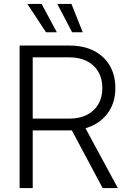

<svg xmlns="http://www.w3.org/2000/svg" viewBox="-20 -960 659 980"><path d="M80.1 0V-727.5H334.5Q406.7 -727.5 459.2 -700.7Q511.7 -673.8 540.3 -625Q568.8 -576.2 568.8 -510.3Q568.8 -445.3 539.3 -396.5Q509.8 -347.7 456.5 -321Q403.3 -294.4 331.1 -294.4H117.2V-354.5H333Q385.7 -354.5 423.6 -373.8Q461.4 -393.1 481.9 -428Q502.4 -462.9 502.4 -510.3Q502.4 -558.6 481.9 -593.8Q461.4 -628.9 423.3 -648.2Q385.3 -667.5 332 -667.5H147V0ZM503.9 0 328.6 -328.6H403.8L581.5 0ZM348.1 -795.4 272.5 -939.9H344.7L402.3 -795.4ZM214.8 -795.4 119.6 -939.9H192.4L270 -795.4Z"/></svg>

Font: Inter 28pt Light
Style: Regular
Weight: 300
Designer: Rasmus Andersson
Foundry: rsms
Version: Version 4.001;git-66647c0bb